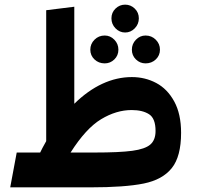

<svg xmlns="http://www.w3.org/2000/svg" viewBox="-20 -807 848 827"><path d="M760 -235Q760 -133 720 -83Q680 -33 599 -16.5Q518 0 368 0H24L52 -150H153Q161 -167 179 -199V-763L300 -778V-360Q358 -417 420.5 -446Q483 -475 548 -475Q605 -475 653 -449.5Q701 -424 730.5 -370Q760 -316 760 -235ZM650 -243Q650 -297 622 -315Q594 -333 547 -333Q481 -333 415.5 -293.5Q350 -254 284 -150H386Q495 -150 550 -157.5Q605 -165 627.5 -184.5Q650 -204 650 -243ZM460 -728Q460 -753 477.5 -770Q495 -787 519 -787Q543 -787 560.5 -770Q578 -753 578 -728Q578 -703 560.5 -685Q543 -667 519 -667Q495 -667 477.5 -685Q460 -703 460 -728ZM369 -593Q369 -618 387 -636Q405 -654 431 -654Q455 -654 472.5 -636Q490 -618 490 -593Q490 -568 472.5 -551Q455 -534 431 -534Q405 -534 387 -551Q369 -568 369 -593ZM548 -593Q548 -618 565.5 -636Q583 -654 607 -654Q633 -654 651 -636Q669 -618 669 -593Q669 -568 651 -551Q633 -534 607 -534Q583 -534 565.5 -551Q548 -568 548 -593Z"/></svg>

Font: FiraGOUPP
Style: Bold
Weight: 700
Designer: bBox Type
Foundry: bBox Type GmbH
Version: Version 1.001